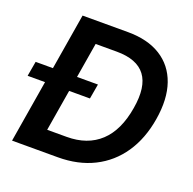

<svg xmlns="http://www.w3.org/2000/svg" viewBox="-140 -857 992 986"><g transform="rotate(20 356.5 -363.5)"><path d="M276.3 0H26.3L147 -727.3H394.9Q503.2 -727.3 574.6 -682.7Q646 -638.1 674.9 -555.2Q703.8 -472.3 684.7 -357.2Q666.2 -245.4 611.9 -165.3Q557.5 -85.2 472.3 -42.6Q387.1 0 276.3 0ZM176.8 -114H283Q396.7 -114 466.1 -178.8Q535.5 -243.6 556.5 -371.8Q597.7 -613.3 375.4 -613.3H259.9ZM-12.4 -340.2 1.8 -421.5H342.3L328.1 -340.2Z"/></g></svg>

Font: Inter UI Semi Bold
Style: Italic
Weight: 600
Italic angle: -9.39999°
Designer: Rasmus Andersson
Foundry: rsms
Version: 3.2;8d6f07862